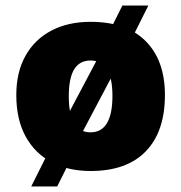

<svg xmlns="http://www.w3.org/2000/svg" viewBox="-20 -599 656 695"><path d="M93 76 149 -36 165 -69 372 -460 382 -497 423 -579H517L459 -463L446 -438L240 -48L232 -14L187 76ZM308 20Q227 20 166.5 -12Q106 -44 72.5 -105.5Q39 -167 39 -255Q39 -338 72.5 -397.5Q106 -457 166.5 -488.5Q227 -520 308 -520Q438 -520 507.5 -450Q577 -380 577 -255Q577 -123 508 -51.5Q439 20 308 20ZM308 -120Q347 -120 367 -153Q387 -186 387 -252Q387 -317 367 -348.5Q347 -380 308 -380Q268 -380 248.5 -348Q229 -316 229 -251Q229 -185 248.5 -152.5Q268 -120 308 -120Z"/></svg>

Font: Moderustic ExtraBold
Style: Regular
Weight: 800
Designer: Tural Alisoy
Foundry: TAFT Foundry
Version: Version 2.120